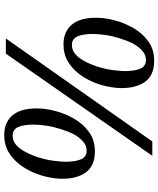

<svg xmlns="http://www.w3.org/2000/svg" viewBox="62 -826 771 936"><g transform="rotate(90 448.0 -357.5)"><path d="M241 0H167L669 -714H739L241 0ZM195 -281C156 -281 124 -294 101 -320C78 -346 66 -386 66 -440C66 -468 70 -498 79 -531C87 -563 100 -594 117 -623C134 -652 155 -676 182 -695C208 -714 239 -723 276 -723C323 -723 357 -708 378 -679C399 -650 409 -611 409 -564C409 -543 406 -520 401 -495C396 -470 388 -444 377 -420C366 -395 352 -372 335 -351C318 -330 298 -313 275 -300C252 -287 225 -281 195 -281ZM199 -322C216 -322 231 -328 245 -340C258 -352 270 -368 280 -388C290 -407 299 -429 306 -452C313 -475 318 -497 321 -520C324 -543 326 -563 326 -580C326 -613 322 -638 314 -656C306 -674 292 -683 272 -683C255 -683 240 -677 227 -665C213 -653 201 -637 191 -618C181 -598 173 -577 166 -554C159 -531 153 -508 150 -485C147 -462 145 -442 145 -425C145 -392 149 -367 157 -349C165 -331 179 -322 199 -322ZM637 8C598 8 566 -5 543 -31C520 -57 508 -97 508 -151C508 -179 512 -209 521 -242C529 -274 542 -305 559 -334C576 -363 597 -387 624 -406C650 -425 681 -434 718 -434C765 -434 798 -419 820 -390C841 -361 851 -322 851 -275C851 -254 848 -231 843 -206C838 -181 830 -156 819 -131C808 -106 794 -83 777 -62C760 -41 740 -24 717 -11C694 2 667 8 637 8ZM641 -33C658 -33 673 -39 687 -51C700 -63 712 -79 722 -99C732 -118 741 -140 748 -163C755 -186 760 -208 763 -231C766 -254 768 -274 768 -291C768 -324 764 -349 756 -367C748 -385 734 -394 714 -394C697 -394 682 -388 669 -376C655 -364 643 -348 633 -329C623 -309 615 -288 608 -265C601 -242 595 -219 592 -196C589 -173 587 -153 587 -136C587 -103 591 -78 599 -60C607 -42 621 -33 641 -33Z"/></g></svg>

Font: NameLogos Serif
Style: Italic
Weight: 500
Version: Version 0.1